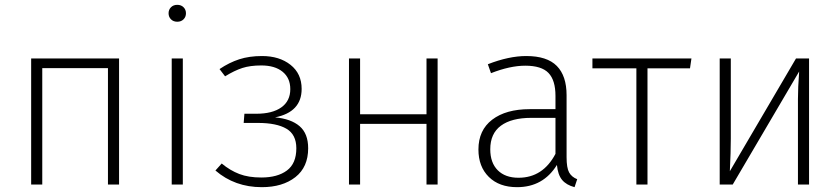

<svg xmlns="http://www.w3.org/2000/svg" viewBox="-20 -764 3479 795"><path d="M427 -482H155V0H109V-522H473V0H427Z M737 0H691V-522H737ZM750 -709Q750 -694 740 -684Q730 -674 714 -674Q698 -674 688 -684Q678 -694 678 -709Q678 -724 688 -734Q698 -744 714 -744Q730 -744 740 -734Q750 -724 750 -709Z M1229 -396Q1229 -300 1119 -278Q1185 -272 1220.5 -241.5Q1256 -211 1256 -150Q1256 -72 1203 -30.5Q1150 11 1064 11Q952 11 872 -58L898 -87Q933 -58 971 -43.5Q1009 -29 1062 -29Q1129 -29 1168 -58Q1207 -87 1207 -150Q1207 -207 1166 -231Q1125 -255 1048 -255H989L992 -293H1041Q1108 -293 1145 -319.5Q1182 -346 1182 -395Q1182 -441 1150 -467Q1118 -493 1062 -493Q1016 -493 983.5 -482.5Q951 -472 912 -448L889 -478Q929 -505 970.5 -518.5Q1012 -532 1065 -532Q1137 -532 1183 -495.5Q1229 -459 1229 -396Z M1746 -251H1471V0H1425V-522H1471V-291H1746V-522H1792V0H1746Z M2370 -22 2359 11Q2325 2 2307.5 -19Q2290 -40 2286 -81Q2229 11 2121 11Q2047 11 2004 -31.5Q1961 -74 1961 -145Q1961 -225 2018 -268.5Q2075 -312 2173 -312H2280V-367Q2280 -432 2251 -462Q2222 -492 2155 -492Q2092 -492 2013 -461L2000 -498Q2087 -532 2159 -532Q2245 -532 2285.5 -491Q2326 -450 2326 -370V-113Q2326 -69 2336.5 -50Q2347 -31 2370 -22ZM2280 -127V-276H2180Q2098 -276 2054 -243.5Q2010 -211 2010 -146Q2010 -90 2041 -59Q2072 -28 2127 -28Q2228 -28 2280 -127Z M2837 -481H2661V0H2615V-481H2433V-522H2843Z M3330 0H3284V-354Q3284 -401 3289 -468L3014 0H2960V-522H3006V-190Q3006 -135 3002 -55L3276 -522H3330Z"/></svg>

Font: FiraGO ExtraLight
Style: Regular
Weight: 200
Designer: bBox Type
Foundry: bBox Type GmbH
Version: Version 1.001